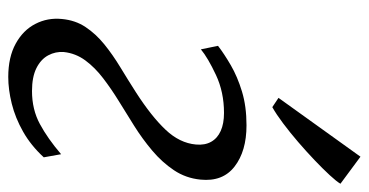

<svg xmlns="http://www.w3.org/2000/svg" viewBox="-234 -649 893 465"><g transform="rotate(90 212.5 -416.5)"><path d="M166.5 10Q118.5 10 85.8 -8Q53 -26 37.8 -55.8Q22.5 -85.5 26 -120Q29 -152.5 45.5 -177.2Q62 -202 87.2 -222.5Q112.5 -243 143 -261.5Q173.5 -280 204 -299.5Q261.5 -336.5 294 -370.8Q326.5 -405 330 -444.5Q332 -466 323.5 -481.2Q315 -496.5 297.2 -504.5Q279.5 -512.5 253.5 -512.5Q203 -512.5 161.5 -493Q120 -473.5 99.5 -456.5L91 -498Q110.5 -513 138 -529Q165.5 -545 201.5 -556Q237.5 -567 283.5 -567Q346 -567 383.2 -538.2Q420.5 -509.5 415 -455.5Q411.5 -420 392.2 -391.2Q373 -362.5 344.5 -338.5Q316 -314.5 284.5 -294.8Q253 -275 224.5 -257.5Q196 -240 169.8 -220Q143.5 -200 126.2 -176.5Q109 -153 106 -124.5Q104.5 -104.5 114 -86.8Q123.5 -69 145 -58.2Q166.5 -47.5 200.5 -47.5Q245 -47.5 280.2 -66.5Q315.5 -85.5 353.5 -118L361 -76Q332.5 -45 299 -26Q265.5 -7 231.2 1.5Q197 10 166.5 10ZM217 -644.5 359.5 -843 425 -794.5Q419.5 -785 404.2 -768.5Q389 -752 368 -732Q347 -712 323.8 -692Q300.5 -672 278.5 -655.5Q256.5 -639 239.5 -629.5Z"/></g></svg>

Font: Merriweather 7pt Light
Style: Italic
Weight: 300
Italic angle: -7.8°
Designer: Eben Sorkin
Foundry: Eben Sorkin
Version: Version 2.200;gftools[0.9.31]